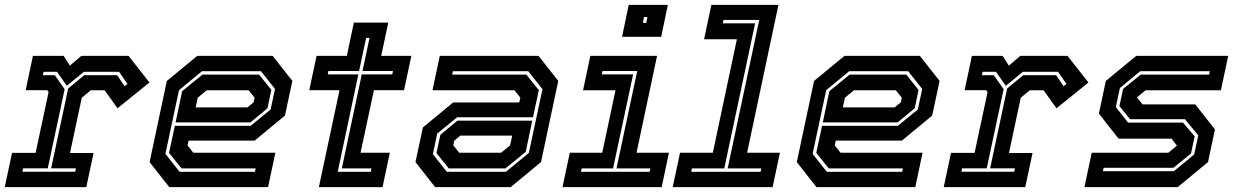

<svg xmlns="http://www.w3.org/2000/svg" viewBox="-22 -770 5082 790"><path d="M-2.5 0 27.5 -141H124.5L178 -391.5L172 -399H83.5L113.5 -540H240L265.5 -500L312.5 -540H507L593 -430.5L461.5 -324.5L408.5 -398.5H351.5L314.5 -368L266 -140.5H363L333 0ZM70 -63.5H287.5L290.5 -77.5H188.5L258.5 -406L324.5 -460.5H460L490.5 -415.5L502.5 -424.5L468 -474.5H323L253 -417L212.5 -474.5H157.5L154.5 -460.5H203.5L244 -403L174.5 -77.5H73Z M1100 -540 1181 -437 1150.5 -294.5 1026 -191.5H754L749.5 -172L773.5 -141.5H1111L1081 0H674.5L593.5 -103L664.5 -437L789.5 -540ZM1044 -463 1094.5 -400 1078.5 -324.5 1008.5 -266.5H700.5L727.5 -395L811 -463ZM1052 -477H809L714.5 -399L658.5 -137L717 -63H1027L1030 -77H725L673.5 -141L697.5 -252.5H1009.5L1091.5 -319.5L1109.5 -404ZM1001 -398.5H828.5L791.5 -368L783 -328H996L1021.5 -349L1025.5 -368Z M1290 0 1375 -399H1250.5L1280.5 -540H1405L1434 -677H1575.5L1546.5 -540H1670.5L1640.5 -399H1516.5L1461.5 -141.5H1582L1552 0ZM1367.5 -63H1503.5L1506.5 -77H1384.5L1466.5 -464H1592L1595 -478H1469.5L1498.5 -614H1484.5L1455.5 -478H1329.5L1326.5 -464H1452.5Z M1768.5 0 1687.5 -103 1718 -245.5 1842.5 -348.5H2114.5L2119 -368L2095 -398.5H1757.5L1787.5 -540H2194L2275 -437L2204 -103L2079 0ZM1824.5 -77 1774 -140 1790 -215.5 1860 -273.5H2168L2141 -145L2057.5 -77ZM1816.5 -63H2059.5L2154 -141L2210 -403L2151.5 -477H1841.5L1838.5 -463H2143.5L2195 -399L2171 -287.5H1859L1777 -220.5L1759 -136ZM1867.5 -141.5H2040L2077 -172L2085.5 -212H1872.5L1847 -191L1843 -172Z M2537.5 -618.5 2565 -750H2726L2698.5 -618.5ZM2623 -676H2637L2642 -700H2628ZM2292.5 0 2322.5 -141.5H2456L2510.5 -398.5H2377L2407 -540H2681.5L2597 -141.5H2730.5L2700.5 0ZM2368.5 -63H2651L2654 -77H2514.5L2600 -478H2457L2454 -464H2583L2500.5 -77H2371.5Z M2746 0 2776 -141.5H2911L3010 -608.5H2875L2905 -750H3181L3052 -141.5H3187L3157 0ZM2822 -63H3107.5L3110.5 -77H2972L3102 -688H2955L2952 -674H3085L2958 -77H2825Z M3763 -540 3844 -437 3813.5 -294.5 3689 -191.5H3417L3412.5 -172L3436.5 -141.5H3774L3744 0H3337.5L3256.5 -103L3327.5 -437L3452.5 -540ZM3707 -463 3757.5 -400 3741.5 -324.5 3671.5 -266.5H3363.5L3390.5 -395L3474 -463ZM3715 -477H3472L3377.5 -399L3321.5 -137L3380 -63H3690L3693 -77H3388L3336.5 -141L3360.5 -252.5H3672.5L3754.5 -319.5L3772.5 -404ZM3664 -398.5H3491.5L3454.5 -368L3446 -328H3659L3684.5 -349L3688.5 -368Z M3861 0 3891 -141H3988L4041.5 -391.5L4035.5 -399H3947L3977 -540H4103.5L4129 -500L4176 -540H4370.5L4456.5 -430.5L4325 -324.5L4272 -398.5H4215L4178 -368L4129.5 -140.5H4226.5L4196.5 0ZM3933.5 -63.5H4151L4154 -77.5H4052L4122 -406L4188 -460.5H4323.5L4354 -415.5L4366 -424.5L4331.5 -474.5H4186.5L4116.5 -417L4076 -474.5H4021L4018 -460.5H4067L4107.5 -403L4038 -77.5H3936.5Z M4440 0 4470 -141.5H4785L4822 -172L4821.5 -169.5L4798.5 -199.5H4580.5L4499.5 -302.5L4528 -437L4653 -540H5031.5L5001.5 -398.5H4691.5L4654.5 -368L4655 -371L4679 -340.5H4896L4977 -237.5L4948.5 -103L4823.5 0ZM4516 -65.5H4808L4891.5 -134.5L4908.5 -213L4853.5 -279.5H4627.5L4584 -333.5L4599 -404L4671.5 -463H4953L4956 -477H4669.5L4586 -408L4569 -329.5L4619.5 -265.5H4845.5L4893.5 -209L4878.5 -138.5L4806 -79.5H4519Z"/></svg>

Font: Tourney
Style: Bold Italic
Weight: 700
Italic angle: -12°
Version: Version 1.015